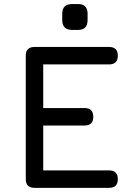

<svg xmlns="http://www.w3.org/2000/svg" viewBox="-20 -904 643 924"><path d="M356 -760C356 -760 356 -760 356 -760C386.5 -760 401.5 -776 401.5 -808C401.5 -808 401.5 -837.5 401.5 -837.5C401.5 -837.5 401.5 -837.5 401.5 -837.5C401.5 -869 386.5 -884.5 356 -884.5C356 -884.5 327 -884.5 327 -884.5C327 -884.5 327 -884.5 327 -884.5C295.5 -884.5 279.5 -869 279.5 -837.5C279.5 -837.5 279.5 -808 279.5 -808C279.5 -808 279.5 -808 279.5 -808C279.5 -776 295.5 -760 327 -760C327 -760 356 -760 356 -760ZM505 0C505 0 505 0 505 0C533 0 547 -14 547 -42C547 -42 547 -42 547 -42C547 -70 533 -84 505 -84C505 -84 188 -84 188 -84C188 -84 188 -300 188 -300C188 -300 387 -300 387 -300C387 -300 387 -300 387 -300C415 -300 429 -314 429 -342C429 -342 429 -342 429 -342C429 -370 415 -384 387 -384C387 -384 188 -384 188 -384C188 -384 188 -594 188 -594C188 -594 505 -594 505 -594C505 -594 505 -594 505 -594C533 -594 547 -608 547 -636C547 -636 547 -636 547 -636C547 -664 533 -678 505 -678C505 -678 146 -678 146 -678C146 -678 146 -678 146 -678C118 -678 104 -664 104 -636C104 -636 104 -42 104 -42C104 -42 104 -42 104 -42C104 -14 118 0 146 0C146 0 505 0 505 0Z"/></svg>

Font: Jura-Fortis-Bold
Style: Bold
Weight: 500
Designer: Daniel Johnson, Alexei Vanyashin, Mirko Velimirovic
Foundry: Daniel Johnson
Version: ""